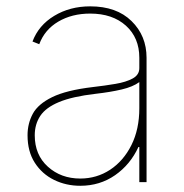

<svg xmlns="http://www.w3.org/2000/svg" viewBox="-20 -574 581 605"><path d="M233 11.4Q188.2 11.4 150.4 -7.1Q112.6 -25.6 89.7 -61.1Q66.8 -96.6 66.8 -147.7Q66.8 -184.7 83.3 -215.4Q99.8 -246.1 144.4 -267.9Q188.9 -289.8 272.7 -299.7Q310.4 -304 343.8 -309.7Q377.1 -315.3 398.1 -326.7Q419 -338.1 419 -359.4V-392Q419 -454.9 376.8 -493.1Q334.5 -531.2 264.2 -531.2Q206.7 -531.2 163.7 -505.9Q120.7 -480.5 103.7 -434.7L82.4 -443.2Q101.6 -494.3 150.9 -524.1Q200.3 -554 264.2 -554Q347.3 -554 394.5 -507.6Q441.8 -461.3 441.8 -392V0H419V-110.8H416.2Q390.6 -55.4 342.7 -22Q294.7 11.4 233 11.4ZM233 -11.4Q284.8 -11.4 327.1 -39.2Q369.3 -67.1 394.2 -117Q419 -166.9 419 -233V-315.3Q398.8 -300.4 363.5 -292.1Q328.1 -283.7 281.2 -278.4Q208.1 -269.9 166.2 -252.5Q124.3 -235.1 106.9 -208.8Q89.5 -182.5 89.5 -147.7Q89.5 -85.9 130.9 -48.7Q172.2 -11.4 233 -11.4Z"/></svg>

Font: Inter Thin BETA
Style: Regular
Weight: 100
Designer: Rasmus Andersson
Foundry: rsms
Version: Version 3.011;git-f93a4a705